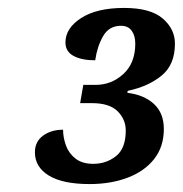

<svg xmlns="http://www.w3.org/2000/svg" viewBox="-20 -844 461 484"><path d="M206 -380Q138 -380 103 -401.5Q68 -423 68 -460Q68 -487 88.5 -502Q109 -517 139 -517Q139 -498 146 -478Q153 -458 170 -444.5Q187 -431 215 -431Q248 -431 272.5 -450.5Q297 -470 297 -515Q297 -543 276.5 -563.5Q256 -584 212 -584H182L190 -630H221Q261 -630 291 -657.5Q321 -685 321 -734Q321 -754 312 -766.5Q303 -779 285 -779Q255 -779 240 -753Q225 -727 220 -692Q186 -692 165.5 -703Q145 -714 145 -737Q145 -773 184.5 -798.5Q224 -824 293 -824Q359 -824 390 -797.5Q421 -771 421 -734Q421 -681 387.5 -653.5Q354 -626 302 -615L301 -610Q343 -605 368 -582Q393 -559 393 -519Q393 -474 368.5 -443Q344 -412 301.5 -396Q259 -380 206 -380Z"/></svg>

Font: Noto Serif Tamil SemiCondensed
Style: Bold Italic
Weight: 700
Width: 4
Italic angle: -12°
Designer: Indian Type Foundry, Tom Grace, and the Monotype Design Team
Foundry: Monotype Imaging Inc.
Version: Version 2.003; ttfautohint (v1.8.4.7-5d5b)